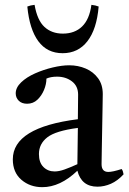

<svg xmlns="http://www.w3.org/2000/svg" viewBox="-20 -762 533 794"><path d="M383 10Q317 10 300 -56Q229 12 155 12Q104 12 68.5 -18.5Q33 -49 33 -103Q33 -235 302 -269Q302 -293 302.5 -318Q303 -343 303 -371Q303 -406 277.5 -425.5Q252 -445 216 -445Q190 -445 172 -437Q172 -414 162 -390Q152 -366 134.5 -349.5Q117 -333 92 -333Q70 -333 57.5 -345.5Q45 -358 45 -376Q45 -400 67.5 -421.5Q90 -443 125 -458.5Q160 -474 198 -483Q236 -492 266 -492Q303 -492 334.5 -478.5Q366 -465 385.5 -438.5Q405 -412 405 -373Q405 -349 404 -310.5Q403 -272 402.5 -228.5Q402 -185 401 -146Q400 -107 400 -83Q400 -51 428 -51Q446 -51 483 -63Q487 -58 488.5 -52Q490 -46 491 -41Q466 -14 438.5 -2Q411 10 383 10ZM300 -83 302 -233Q210 -221 175.5 -194Q141 -167 141 -125Q141 -90 159.5 -71.5Q178 -53 206 -53Q224 -53 246.5 -61Q269 -69 300 -83ZM123 -742Q134 -678 164 -650.5Q194 -623 240 -623Q289 -623 319.5 -652.5Q350 -682 358 -742Q376 -740 388 -735Q380 -641 341.5 -591.5Q303 -542 239 -542Q175 -542 138.5 -591.5Q102 -641 93 -735Q105 -740 123 -742Z"/></svg>

Font: Tiro Telugu
Style: Regular
Weight: 400
Designer: Telugu: John Hudson & Fiona Ross. Latin: John Hudson.
Foundry: Tiro Typeworks Ltd.
Version: Version 1.52